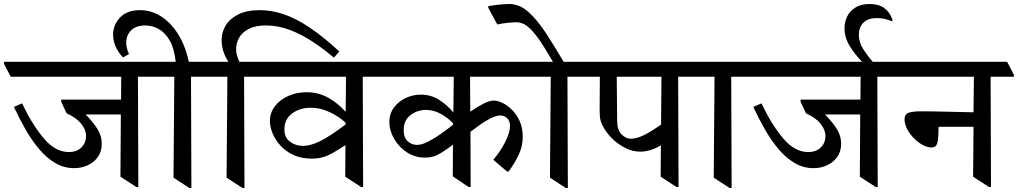

<svg xmlns="http://www.w3.org/2000/svg" viewBox="-48 -931 5121 966"><path d="M325 -85Q274 -85 230.5 -110.5Q187 -136 150 -179.5Q113 -223 81.5 -278Q50 -333 22 -393L63 -411Q115 -302 173 -234Q231 -166 298 -166Q339 -166 362 -189.5Q385 -213 385 -246Q385 -278 360.5 -308.5Q336 -339 287 -361L260 -419V-430H561L562 -545H6L-28 -610V-620H729L763 -555V-545H646L648 10H638L558 -42L560 -355H383Q423 -314 443.5 -280Q464 -246 464 -208Q464 -169 444.5 -141.5Q425 -114 393.5 -99.5Q362 -85 325 -85Z M915 15H905L825 -37L829 -545H741L707 -610V-620H836Q829 -687 806 -727Q783 -767 750.5 -785Q718 -803 683 -803Q637 -803 612 -778.5Q587 -754 587 -716Q587 -690 601 -659L571 -642Q546 -668 533.5 -697.5Q521 -727 521 -756Q521 -806 556 -843Q591 -880 656 -880Q713 -880 762.5 -848.5Q812 -817 848.5 -758.5Q885 -700 902 -620H996L1030 -555V-545H913Z M1182 15H1172L1092 -37L1096 -545H1008L974 -610V-620H1101Q1083 -648 1075 -675.5Q1067 -703 1067 -729Q1067 -769 1087.5 -803Q1108 -837 1151 -858.5Q1194 -880 1259 -880Q1318 -880 1379 -859.5Q1440 -839 1509 -793Q1578 -747 1659 -672L1632 -641Q1579 -686 1523 -722.5Q1467 -759 1408.5 -781Q1350 -803 1290 -803Q1237 -803 1203.5 -785.5Q1170 -768 1155 -741Q1140 -714 1140 -683Q1140 -666 1144.5 -651Q1149 -636 1157 -620H1263L1297 -555V-545H1180Z M1520 -133Q1468 -133 1429 -151Q1390 -169 1363.5 -198Q1337 -227 1323.5 -260Q1310 -293 1310 -322Q1310 -364 1335.5 -397Q1361 -430 1403 -448.5Q1445 -467 1494 -467Q1554 -467 1604 -439Q1654 -411 1691 -368L1693 -545H1275L1241 -610V-620H1860L1894 -555V-545H1777L1779 10H1769L1689 -42L1690 -201Q1655 -178 1629 -163Q1603 -148 1577.5 -140.5Q1552 -133 1520 -133ZM1691 -313Q1659 -344 1611.5 -366.5Q1564 -389 1516 -389Q1461 -389 1422 -360.5Q1383 -332 1383 -279Q1383 -239 1411 -218Q1439 -197 1477 -197Q1514 -197 1563 -221Q1612 -245 1691 -305Z M2511 -68H2503L2434 -127Q2469 -168 2493.5 -216Q2518 -264 2518 -297Q2518 -323 2503.5 -336.5Q2489 -350 2470 -350Q2449 -350 2422 -336.5Q2395 -323 2368 -304Q2341 -285 2319 -268L2320 10H2310L2230 -44L2231 -203Q2196 -177 2173.5 -163Q2151 -149 2132 -143.5Q2113 -138 2090 -138Q2039 -138 1998.5 -165Q1958 -192 1934.5 -233.5Q1911 -275 1911 -316Q1911 -359 1934 -390Q1957 -421 1993.5 -438Q2030 -455 2069 -455Q2120 -455 2161.5 -428.5Q2203 -402 2233 -365L2235 -545H1872L1838 -610V-620H2623L2657 -555V-545H2317L2318 -369Q2351 -392 2382.5 -408.5Q2414 -425 2437 -425Q2455 -425 2479.5 -413.5Q2504 -402 2527.5 -379Q2551 -356 2566.5 -322Q2582 -288 2582 -243Q2582 -197 2563.5 -156Q2545 -115 2511 -68ZM2232 -304V-310Q2206 -338 2170 -358Q2134 -378 2095 -378Q2052 -378 2017.5 -352Q1983 -326 1983 -277Q1983 -239 2003 -220.5Q2023 -202 2050 -202Q2074 -202 2104.5 -217.5Q2135 -233 2168 -256Q2201 -279 2232 -304Z M2924 -545H2807L2809 15H2799L2719 -37L2723 -545H2635L2601 -610V-620H2734Q2691 -694 2661 -737Q2628 -782 2603 -800.5Q2578 -819 2550 -819Q2534 -819 2505.5 -816Q2477 -813 2454 -808L2408 -893L2409 -900Q2448 -907 2476 -909Q2504 -911 2513 -911Q2564 -911 2608 -873Q2652 -835 2697 -767Q2739 -703 2788 -620H2890L2924 -555Z M3174 -168Q3135 -168 3099 -186Q3063 -204 3034 -232Q3005 -260 2988 -291Q2971 -322 2970 -347Q2969 -361 2969 -373Q2969 -385 2969 -396Q2969 -428 2969.5 -467Q2970 -506 2970 -545H2902L2868 -610V-620H3447L3481 -555V-545H3364L3366 10H3356L3276 -42L3277 -200Q3224 -168 3174 -168ZM3280 -545H3055L3057 -325Q3057 -277 3079 -255Q3101 -233 3126 -233Q3156 -233 3193.5 -252Q3231 -271 3278 -304Z M3748 -545H3631L3633 15H3623L3543 -37L3547 -545H3459L3425 -610V-620H3714L3748 -555Z M4045 -85Q3994 -85 3950.5 -110.5Q3907 -136 3870 -179.5Q3833 -223 3801.5 -278Q3770 -333 3742 -393L3783 -411Q3835 -302 3893 -234Q3951 -166 4018 -166Q4059 -166 4082 -189.5Q4105 -213 4105 -246Q4105 -278 4080.5 -308.5Q4056 -339 4007 -361L3980 -419V-430H4281L4282 -545H3726L3692 -610V-620H4449L4483 -555V-545H4366L4368 10H4358L4278 -42L4280 -355H4103Q4143 -314 4163.5 -280Q4184 -246 4184 -208Q4184 -169 4164.5 -141.5Q4145 -114 4113.5 -99.5Q4082 -85 4045 -85Z M4443 -830 4439 -824Q4423 -831 4404.5 -835.5Q4386 -840 4366 -840Q4317 -840 4295 -816Q4273 -792 4273 -757Q4273 -719 4294.5 -685Q4316 -651 4353 -608H4301Q4256 -653 4228.5 -697Q4201 -741 4201 -789Q4201 -820 4214 -847.5Q4227 -875 4255.5 -893Q4284 -911 4328 -911Q4415 -911 4443 -830Z M5053 -545H4936L4938 10H4928L4848 -42L4850 -293H4674Q4674 -235 4668 -212Q4662 -189 4639 -189Q4618 -189 4594 -202Q4570 -215 4549.5 -236Q4529 -257 4516 -282Q4503 -307 4503 -330Q4503 -358 4525.5 -364.5Q4548 -371 4587 -371Q4605 -371 4646 -370.5Q4687 -370 4740.5 -368.5Q4794 -367 4850 -366L4852 -545H4461L4427 -610V-620H5019L5053 -555Z"/></svg>

Font: Tiro Devanagari Sanskrit
Style: Regular
Weight: 400
Designer: Devanagari: John Hudson & Fiona Ross. Latin: John Hudson.
Foundry: Tiro Typeworks Ltd.
Version: Version 1.52